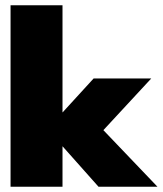

<svg xmlns="http://www.w3.org/2000/svg" viewBox="-20 -708 617 728"><path d="M335 -410.5H553.5L372 -214.5L577 0H353.5L217 -153.5V0H20V-688H217V-281.5Z"/></svg>

Font: League Spartan Black
Style: Regular
Weight: 900
Foundry: The League of Moveable Type
Version: Version 2.002